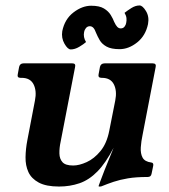

<svg xmlns="http://www.w3.org/2000/svg" viewBox="-20 -672 620 703"><path d="M196 11Q149 11 122 -3.5Q95 -18 84 -42Q73 -66 73.5 -96.5Q74 -127 80 -158L108 -304Q115 -339 103 -363Q91 -387 59 -387H55Q42 -387 45 -400L50 -427Q53 -440 66 -440H245Q258 -440 255 -427L202 -153Q197 -130 197.5 -110Q198 -90 209 -78Q220 -66 248 -66Q270 -66 297.5 -78.5Q325 -91 348 -119Q371 -147 380 -193L402 -304Q409 -339 397 -363Q385 -387 353 -387H352Q338 -387 341 -400L346 -427Q349 -440 363 -440H539Q553 -440 550 -427L502 -178Q497 -155 495.5 -132.5Q494 -110 502 -95Q510 -80 534 -77Q543 -76 541 -65L535 -36Q533 -24 521 -24Q478 -24 448.5 -19Q419 -14 396.5 -6.5Q374 1 352 10Q350 11 345 11H343Q341 11 341 9Q342 7 346 -5Q350 -17 362 -47Q374 -77 396 -131Q367 -75 336.5 -44Q306 -13 271 -1Q236 11 196 11ZM398 -592Q404 -579 409.5 -573.5Q415 -568 422 -568Q431 -568 436 -574.5Q441 -581 442 -588Q444 -597 443 -606Q442 -615 436 -625Q446 -633 461 -642.5Q476 -652 491 -652Q502 -652 514.5 -631.5Q527 -611 522 -584Q513 -541 482 -516.5Q451 -492 418 -492Q387 -492 370 -501.5Q353 -511 345 -525Q337 -539 332 -551Q327 -565 321.5 -570.5Q316 -576 309 -576Q300 -576 294.5 -569Q289 -562 288 -555Q284 -536 295 -518Q286 -510 270 -500.5Q254 -491 239 -491Q228 -491 216 -512Q204 -533 208 -558Q217 -602 249 -626.5Q281 -651 314 -651Q344 -651 360.5 -641Q377 -631 385.5 -617Q394 -603 398 -592Z"/></svg>

Font: Young Serif Light
Style: Italic
Weight: 300
Italic angle: -10.979°
Designer: Bastien Sozeau
Foundry: NBR — Bastien Sozeau
Version: Version 5.001